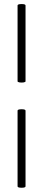

<svg xmlns="http://www.w3.org/2000/svg" viewBox="-20 -758 208 940"><path d="M66 154V-216Q66 -221 76 -222.5Q86 -224 95.5 -222.5Q105 -221 105 -216V154Q105 159 95.5 160.5Q86 162 76 160.5Q66 159 66 154ZM66 -360V-731Q66 -736 76 -737.5Q86 -739 95.5 -737.5Q105 -736 105 -731V-360Q105 -356 95.5 -354.5Q86 -353 76 -354.5Q66 -356 66 -360Z"/></svg>

Font: Cormorant Infant Light
Style: Regular
Weight: 400
Version: Version 4.001